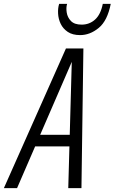

<svg xmlns="http://www.w3.org/2000/svg" viewBox="-55 -970 591 990"><path d="M-35 0 285 -720H345L33 0ZM297 0 317 -720H375L365 0ZM110 -275H344L331 -215H97ZM358 -789Q319 -789 294.5 -805.5Q270 -822 258 -847Q246 -872 244.5 -900Q243 -928 250 -950H291Q285 -931 289 -905.5Q293 -880 311 -861.5Q329 -843 366 -843Q406 -843 435 -869Q464 -895 475 -950H516Q499 -863 454 -826Q409 -789 358 -789Z"/></svg>

Font: Instrument Sans Condensed
Style: Italic
Weight: 400
Width: 3
Italic angle: -13°
Designer: Rodrigo Fuenzalida
Foundry: fragTYPE
Version: Version 1.000;gftools[0.9.28]